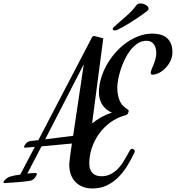

<svg xmlns="http://www.w3.org/2000/svg" viewBox="-200 -964 1005 1097"><path d="M19 -163.1 325.2 -750Q326.7 -752.9 328.6 -754.6Q330.6 -756.3 333 -757.8Q335.9 -758.8 338.4 -758.3Q340.8 -757.8 344.2 -756.8L390.1 -745.1L326.2 -258.8Q377.4 -300.3 439 -320.8Q423.3 -327.1 409.7 -337.9Q396 -348.6 386.2 -363Q376.5 -377.4 370.8 -395.5Q365.2 -413.6 365.2 -435.1Q365.2 -474.6 377 -515.1Q388.7 -555.7 409.7 -593Q430.7 -630.4 459.5 -663.1Q488.3 -695.8 522.2 -720Q556.2 -744.1 593.8 -758.1Q631.3 -772 669.9 -772Q691.4 -772 712.2 -767.3Q732.9 -762.7 749 -750.7Q765.1 -738.8 775.1 -718Q785.2 -697.3 785.2 -665Q785.2 -640.1 774.4 -617.2Q763.7 -594.2 746.8 -576.4Q730 -558.6 709.5 -547.9Q689 -537.1 669.9 -537.1Q667 -537.1 664.1 -539.8Q661.1 -542.5 661.1 -546.9Q661.1 -555.2 666 -567.1Q670.9 -579.1 677 -594Q683.1 -608.9 688 -626Q692.9 -643.1 692.9 -661.1Q692.9 -692.9 678.5 -711.9Q664.1 -731 637.2 -731Q609.9 -731 587.2 -716.3Q564.5 -701.7 545.9 -678Q527.3 -654.3 513.2 -625Q499 -595.7 489.5 -566.2Q480 -536.6 475.1 -509.8Q470.2 -482.9 470.2 -464.8Q470.2 -435.5 475.1 -415.3Q480 -395 487.1 -381.6Q494.1 -368.2 502.7 -359.9Q511.2 -351.6 518.3 -346.4Q525.4 -341.3 530.3 -338.1Q535.2 -335 535.2 -331.1Q535.2 -321.3 529.3 -313.5Q523.4 -305.7 512.2 -304.2Q467.3 -291.5 429.9 -264.2Q392.6 -236.8 366 -199.7Q339.4 -162.6 324.7 -118.9Q310.1 -75.2 310.1 -30.8Q310.1 -10.3 315.7 3.9Q321.3 18.1 330.6 26.6Q339.8 35.2 352.3 39.1Q364.7 43 378.9 43Q408.7 43 431.6 31.2Q454.6 19.5 471.9 2.2Q489.3 -15.1 502 -35.4Q514.6 -55.7 524.2 -73Q533.7 -90.3 540.5 -102.1Q547.4 -113.8 553.2 -113.8Q557.6 -113.8 563.7 -110.6Q569.8 -107.4 569.8 -100.1Q569.8 -98.6 569.3 -96.4Q568.8 -94.2 567.9 -91.8Q549.3 -52.2 526.4 -15.4Q503.4 21.5 474.6 50Q445.8 78.6 409.7 95.7Q373.5 112.8 328.1 112.8Q299.3 112.8 274.9 103.8Q250.5 94.7 232.9 77.4Q215.3 60.1 205.6 35.4Q195.8 10.7 195.8 -21Q195.8 -25.4 196 -30.8Q196.3 -36.1 197.8 -48.8Q199.2 -61.5 202.1 -83.7Q205.1 -106 210.9 -144L37.1 -127.9L-43.9 27.8Q-13.7 23.9 0 24.7Q13.7 25.4 11.2 32.2Q7.8 39.6 1.2 49.3Q-5.4 59.1 -18.1 65.9Q-22.5 67.9 -34.2 69.8Q-45.9 71.8 -61.5 73.5Q-77.1 75.2 -94.5 76.4Q-111.8 77.6 -127.2 78.9Q-142.6 80.1 -154.3 80.8Q-166 81.5 -169.9 82Q-182.1 83 -179.7 75Q-177.2 66.9 -162.1 55.2Q-159.7 53.2 -156 50.8Q-152.3 48.3 -144 45.4Q-135.7 42.5 -121.6 39.6Q-107.4 36.6 -84 33.2L-1 -125L-57.1 -120.1Q-60.5 -120.1 -62 -123Q-64 -127 -61 -129.9L-57.1 -137.2Q-46.4 -154.3 -26.9 -158.2ZM217.8 -188 278.8 -597.2 58.1 -168ZM580.1 -935.1Q583 -939.5 589.1 -941.9Q595.2 -944.3 602.1 -944.3Q609.9 -944.3 618.2 -942.1Q626.5 -939.9 633.3 -935.8Q640.1 -931.6 644.5 -926.3Q648.9 -920.9 648.9 -915Q648.9 -910.6 646 -906.2Q644 -903.8 635 -896.7Q626 -889.6 612.1 -879.9Q598.1 -870.1 580.8 -858.4Q563.5 -846.7 544.9 -835.2Q526.4 -823.7 507.8 -813.2Q489.3 -802.7 473.6 -794.9Q467.8 -792 463.4 -791Q459 -790 456.1 -790Q449.7 -790 446.8 -792.5Q443.8 -794.9 443.8 -798.3Q443.8 -803.2 449.7 -809.1Q469.7 -827.1 487.8 -842.5Q505.9 -857.9 522.2 -872.6Q538.6 -887.2 553 -902.3Q567.4 -917.5 580.1 -935.1Z"/></svg>

Font: Mervale Script
Style: Regular
Weight: 400
Designer: Astigmatic (AOETI)
Foundry: Astigmatic (AOETI)
Version: Version 1.000